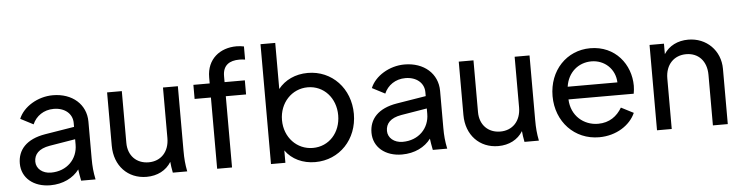

<svg xmlns="http://www.w3.org/2000/svg" viewBox="-46 -976 4663 1208"><g transform="rotate(-5 2285.0 -372.5)"><path d="M230 12C310 12 375 -21 413 -72C415 -53 419 -31 425 0H516C506 -49 503 -83 503 -133V-366C503 -475 417 -551 294 -551C198 -551 107 -495 77 -421L158 -379C180 -430 229 -465 292 -465C362 -465 410 -424 410 -366V-341L226 -311C104 -291 50 -226 50 -141C50 -50 124 12 230 12ZM148 -144C148 -190 177 -224 247 -236L410 -263V-229C410 -138 342 -67 241 -67C187 -67 148 -100 148 -144Z M838 12C906 12 962 -17 994 -69C995 -49 999 -28 1004 0H1095C1086 -46 1083 -80 1083 -132V-539H989V-220C989 -132 935 -78 859 -78C782 -78 729 -131 729 -212V-539H636V-202C636 -75 720 12 838 12Z M1284 0H1378V-450H1506V-539H1378V-577C1378 -646 1421 -672 1483 -672C1491 -672 1509 -671 1519 -669V-752C1507 -755 1486 -757 1472 -757C1368 -757 1284 -693 1284 -577V-539H1181V-450H1284Z M1903 12C2057 12 2171 -109 2171 -269C2171 -430 2057 -551 1904 -551C1825 -551 1759 -519 1717 -466V-757H1624V0H1715V-78C1756 -20 1825 12 1903 12ZM1717 -269C1717 -378 1795 -461 1896 -461C1997 -461 2072 -379 2072 -269C2072 -160 1998 -78 1896 -78C1795 -78 1717 -160 1717 -269Z M2451 12C2531 12 2596 -21 2634 -72C2636 -53 2640 -31 2646 0H2737C2727 -49 2724 -83 2724 -133V-366C2724 -475 2638 -551 2515 -551C2419 -551 2328 -495 2298 -421L2379 -379C2401 -430 2450 -465 2513 -465C2583 -465 2631 -424 2631 -366V-341L2447 -311C2325 -291 2271 -226 2271 -141C2271 -50 2345 12 2451 12ZM2369 -144C2369 -190 2398 -224 2468 -236L2631 -263V-229C2631 -138 2563 -67 2462 -67C2408 -67 2369 -100 2369 -144Z M3059 12C3127 12 3183 -17 3215 -69C3216 -49 3220 -28 3225 0H3316C3307 -46 3304 -80 3304 -132V-539H3210V-220C3210 -132 3156 -78 3080 -78C3003 -78 2950 -131 2950 -212V-539H2857V-202C2857 -75 2941 12 3059 12Z M3696 12C3806 12 3893 -47 3926 -122L3848 -162C3817 -110 3769 -73 3697 -73C3606 -73 3528 -138 3524 -242H3936C3939 -258 3941 -277 3941 -292C3941 -426 3847 -551 3688 -551C3539 -551 3426 -433 3426 -271C3426 -109 3541 12 3696 12ZM3526 -322C3539 -413 3607 -468 3688 -468C3771 -468 3837 -407 3840 -322Z M4062 0H4155V-319C4155 -407 4210 -461 4286 -461C4362 -461 4415 -408 4415 -319V0H4509V-349C4509 -465 4422 -551 4307 -551C4240 -551 4185 -523 4153 -473V-539H4062Z"/></g></svg>

Font: Mluvka Medium
Style: Regular
Weight: 500
Designer: Modified by Jiří Krblich, Original typeface by Gumpita Rahayu
Foundry: Gumpita Rahayu & Jiří Krblich
Version: Version 2.000;Glyphs 3.1.1 (3134)